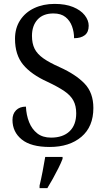

<svg xmlns="http://www.w3.org/2000/svg" viewBox="-20 -744 544 985"><path d="M235 10Q139 10 91.5 -28.5Q44 -67 44 -129Q44 -160 62.5 -178.5Q81 -197 113 -197Q115 -153 129.5 -117Q144 -81 171.5 -59.5Q199 -38 242 -38Q303 -38 337 -70.5Q371 -103 371 -163Q371 -201 356.5 -228Q342 -255 309.5 -277Q277 -299 224 -324Q140 -362 98.5 -412.5Q57 -463 57 -545Q57 -600 83.5 -640.5Q110 -681 156 -702.5Q202 -724 260 -724Q316 -724 355 -708Q394 -692 414.5 -666Q435 -640 435 -612Q435 -579 415 -563.5Q395 -548 360 -548Q360 -580 349.5 -609Q339 -638 316 -656.5Q293 -675 254 -675Q201 -675 172.5 -643.5Q144 -612 144 -560Q144 -521 157.5 -494Q171 -467 202 -445Q233 -423 287 -399Q369 -362 414 -315Q459 -268 459 -190Q459 -94 397.5 -42Q336 10 235 10ZM183 208Q191 175 198.5 136Q206 97 212 61H301V71Q293 92 279.5 119Q266 146 251 173Q236 200 223 221H183Z"/></svg>

Font: Noto Serif Khmer SemiCondensed
Style: Regular
Weight: 400
Width: 4
Designer: Danh Hong and the Monotype Design Team
Foundry: Monotype Imaging Inc.
Version: Version 2.004; ttfautohint (v1.8.4.7-5d5b)